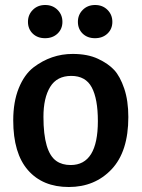

<svg xmlns="http://www.w3.org/2000/svg" viewBox="-20 -734 568 769"><path d="M263 -73Q372 -73 372 -249Q372 -338 347.5 -384Q323 -430 265.5 -430Q208 -430 181 -386Q154 -342 154 -266Q154 -125 206 -89Q229 -73 263 -73ZM33 -252Q33 -326 55 -380.5Q77 -435 114 -464Q185 -518 271 -518Q331 -518 372.5 -498.5Q414 -479 437.5 -453.5Q461 -428 477.5 -379.5Q494 -331 494 -265Q494 -127 427 -56Q360 15 255.5 15Q151 15 92 -52.5Q33 -120 33 -252ZM360.5 -581Q330 -581 311 -599.5Q292 -618 292 -646.5Q292 -675 311.5 -694.5Q331 -714 361 -714Q391 -714 410.5 -694.5Q430 -675 430 -646.5Q430 -618 410.5 -599.5Q391 -581 360.5 -581ZM160.5 -581Q130 -581 111 -599.5Q92 -618 92 -646.5Q92 -675 111.5 -694.5Q131 -714 161 -714Q191 -714 210.5 -694.5Q230 -675 230 -646.5Q230 -618 210.5 -599.5Q191 -581 160.5 -581Z"/></svg>

Font: Bree Serif
Style: Regular
Weight: 400
Designer: Veronika Burian, Jos Scaglione
Foundry: TypeTogether
Version: Version 1.001